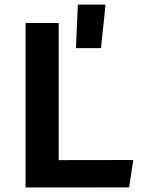

<svg xmlns="http://www.w3.org/2000/svg" viewBox="-20 -832 660 852"><path d="M240.5 0 553 -0.5 571.5 -122 240.5 -121.5V-730H93.5V0ZM317 -618.5H428L448.5 -811.5H325.5Z"/></svg>

Font: Monaspace Argon
Style: Bold
Weight: 700
Designer: Riley Cran & the Lettermatic Team
Foundry: Lettermatic
Version: Version 1.000 (Monaspace Argon)